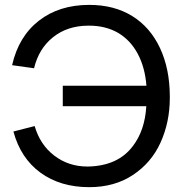

<svg xmlns="http://www.w3.org/2000/svg" viewBox="-20 -755 748 790"><path d="M347.2 15.1Q228.5 15.1 146.7 -44.4Q64.9 -104 35.2 -213.9L122.6 -236.3Q145 -159.2 203.6 -114.5Q262.2 -69.8 339.8 -69.8H342.3Q465.8 -72.3 526.9 -154.3Q576.2 -218.8 582 -317.9H238.3V-402.3H582.5Q576.7 -477.5 546.9 -533.4Q517.1 -589.4 466.3 -619.6Q414.6 -649.4 347.2 -649.4H342.3Q257.3 -648.9 198.5 -602.1Q139.6 -555.2 120.1 -474.1L29.8 -486.8Q56.6 -605 140.1 -669.9Q223.6 -734.9 347.2 -734.9Q449.7 -734.9 523.9 -689Q598.1 -643.1 638.2 -557.6Q678.2 -472.2 678.7 -359.9V-352.1Q678.7 -252 640.1 -167.5Q602.5 -85 526.4 -34.7Q451.2 15.1 347.2 15.1Z"/></svg>

Font: Vela Sans Med
Style: Regular
Weight: 500
Designer: Principal design: Mikhail Sharanda - project Manrope.
Design modification: Ravid Balaliev
Foundry: Mikhail Sharanda
Version: Version 1.001